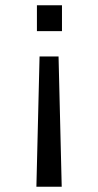

<svg xmlns="http://www.w3.org/2000/svg" viewBox="-20 -548 373 728"><path d="M118 160 130 -334H202L214 160ZM120 -528H215V-430H120Z"/></svg>

Font: Libra Sans
Style: Regular
Weight: 400
Foundry: Context Ltd
Version: Version 1.002